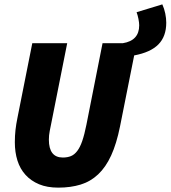

<svg xmlns="http://www.w3.org/2000/svg" viewBox="-20 -848 782 880"><path d="M247 12Q196 12 159 -3.5Q122 -19 97 -46.5Q72 -74 60 -112Q48 -150 48 -196Q48 -226 51 -252.5Q54 -279 60 -308L128 -650H288L216 -288Q212 -268 208 -248Q204 -228 204 -208Q204 -126 268 -126Q289 -126 305 -132.5Q321 -139 334 -156Q347 -173 357 -202Q367 -231 376 -276L450 -650H543Q618 -662 618 -732Q618 -744 614.5 -761.5Q611 -779 606 -792L724 -828Q733 -808 737.5 -786Q742 -764 742 -744Q742 -681 706 -644.5Q670 -608 595 -594L530 -268Q514 -189 489.5 -135.5Q465 -82 430 -49Q395 -16 349.5 -2Q304 12 247 12Z"/></svg>

Font: Source Code Pro Black
Style: Italic
Weight: 900
Italic angle: -11°
Monospace: yes
Designer: Paul D. Hunt, Teo Tuominen
Foundry: Adobe Systems Incorporated
Version: Version 1.050;PS 1.000;hotconv 16.6.51;makeotf.lib2.5.65220